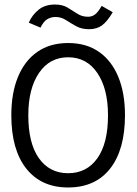

<svg xmlns="http://www.w3.org/2000/svg" viewBox="-20 -817 603 848"><path d="M281 11Q162 11 96 -72.5Q30 -156 30 -308Q30 -406 59.5 -477.5Q89 -549 145 -588Q201 -627 281 -627Q361 -627 417 -588Q473 -549 502.5 -477.5Q532 -406 532 -308Q532 -156 466.5 -72.5Q401 11 281 11ZM281 -52Q363 -52 410 -118Q457 -184 457 -308Q457 -425 410 -494.5Q363 -564 281 -564Q199 -564 152 -494.5Q105 -425 105 -308Q105 -184 152 -118Q199 -52 281 -52ZM429 -791 478 -763Q453 -721 430 -704.5Q407 -688 373 -688Q340 -688 316 -701.5Q292 -715 271 -728.5Q250 -742 225 -742Q205 -742 188.5 -732Q172 -722 159 -695L107 -717Q122 -751 150.5 -774Q179 -797 223 -797Q256 -797 278.5 -783.5Q301 -770 321.5 -756.5Q342 -743 369 -743Q386 -743 399.5 -753Q413 -763 429 -791Z"/></svg>

Font: Inconsolata SemiExpanded
Style: Regular
Weight: 400
Width: 6
Monospace: yes
Designer: Raph Levien, Cyreal, Brenton Simpson
Foundry: Raph Levien, Cyreal, Google
Version: Version 3.100; ttfautohint (v1.8.4.7-5d5b)